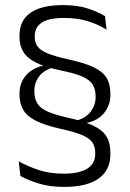

<svg xmlns="http://www.w3.org/2000/svg" viewBox="-20 -669 511 754"><path d="M277 -194.5Q316.5 -204.5 336 -230.5Q355.5 -256.5 355.5 -287V-290Q355.5 -318.5 343.8 -337.2Q332 -356 302.5 -368.8Q273 -381.5 218 -392.5Q157 -405.5 121.8 -423Q86.5 -440.5 71.5 -465.5Q56.5 -490.5 56.5 -524V-529Q56.5 -588 99.2 -618.5Q142 -649 227 -649Q284 -649 325.2 -635.5Q366.5 -622 392.5 -605.5L398.5 -552.5Q366.5 -572.5 325.8 -585.5Q285 -598.5 232 -598.5Q171.5 -598.5 144 -580.2Q116.5 -562 116.5 -527.5V-523.5Q116.5 -501.5 128 -486Q139.5 -470.5 168 -459Q196.5 -447.5 247.5 -436Q310 -422.5 346.2 -405.8Q382.5 -389 398 -364Q413.5 -339 413.5 -300V-296.5Q413.5 -256 389.2 -225.8Q365 -195.5 321 -186.5L321.5 -173.5ZM192 -405Q154 -395 134.5 -370Q115 -345 115 -314V-310.5Q115 -282 126.5 -263Q138 -244 167 -231Q196 -218 247.5 -206.5Q310 -193 346.5 -175.5Q383 -158 398.2 -132.8Q413.5 -107.5 413.5 -69V-63.5Q413.5 -0.5 367.2 32.2Q321 65 232.5 65Q174 65 130.8 51.2Q87.5 37.5 60 22L53.5 -35.5Q89.5 -15.5 132.5 -1.2Q175.5 13 230 13Q290.5 13 322.2 -6.5Q354 -26 354 -64.5V-69Q354 -93.5 342.5 -110Q331 -126.5 301.8 -138.8Q272.5 -151 218.5 -163Q158 -176.5 122.5 -194Q87 -211.5 71.8 -236.8Q56.5 -262 56.5 -297.5V-301.5Q56.5 -342 80.5 -371.2Q104.5 -400.5 149 -411L148.5 -422.5Z"/></svg>

Font: Anek Telugu Light
Style: Regular
Weight: 300
Version: Version 1.003